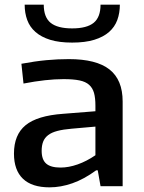

<svg xmlns="http://www.w3.org/2000/svg" viewBox="-20 -800 618 825"><path d="M193 5Q117 5 78.5 -32Q40 -69 40 -140Q40 -221 90 -262Q140 -303 251 -311L390 -322V-346Q390 -379 384 -400.5Q378 -422 363 -435.5Q348 -449 321.5 -454.5Q295 -460 253 -460Q179 -460 81 -441L72 -526Q131 -537 179.5 -541.5Q228 -546 276 -546Q394 -546 450.5 -501.5Q507 -457 507 -364V0H412L400 -68H393Q341 -30 291 -12.5Q241 5 193 5ZM240 -80Q275 -80 313.5 -93.5Q352 -107 390 -133V-256L288 -247Q252 -244 227 -237.5Q202 -231 187 -219.5Q172 -208 165.5 -191.5Q159 -175 159 -152Q159 -114 178.5 -97Q198 -80 240 -80ZM290 -617Q234 -617 195.5 -629Q157 -641 132.5 -662.5Q108 -684 97 -714Q86 -744 86 -780H168Q168 -726 197.5 -702Q227 -678 290 -678Q353 -678 382.5 -702Q412 -726 412 -780H495Q495 -744 484 -714Q473 -684 448.5 -662.5Q424 -641 385 -629Q346 -617 290 -617Z"/></svg>

Font: Encode Sans Wide
Style: Medium
Weight: 500
Designer: Pablo Impallari, Andres Torresi
Foundry: Pablo Impallari, Andres Torresi
Version: Version 1.000; ttfautohint (v1.00) -l 8 -r 50 -G 200 -x 14 -